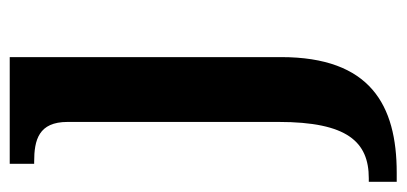

<svg xmlns="http://www.w3.org/2000/svg" viewBox="-252 -340 816 385"><g transform="rotate(-90 155.5 -148.0)"><path d="M-17 240H1C137 240 233 187 233 8V-536H19V-487H23C67 -487 103 -478 103 -420V3C103 141 63 184 -10 184H-17Z"/></g></svg>

Font: Noto Serif Lao SemiBold
Style: Regular
Weight: 600
Designer: Monotype Design Team
Foundry: Monotype Imaging Inc.
Version: Version 2.003